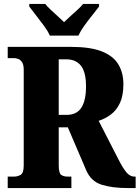

<svg xmlns="http://www.w3.org/2000/svg" viewBox="-20 -951 706 971"><path d="M19 0V-58H53Q69 -58 84.5 -67Q100 -76 100 -115V-598Q100 -624 91.5 -636.5Q83 -649 72 -653Q61 -657 53 -657H19V-714H338Q437 -714 495 -691Q553 -668 578.5 -625.5Q604 -583 604 -525Q604 -468 587 -431Q570 -394 541.5 -372.5Q513 -351 479 -340L580 -143Q603 -98 620.5 -78Q638 -58 659 -58H666V0H624Q547 0 493.5 -17Q440 -34 416 -90L323 -307H277V-115Q277 -76 289 -67Q301 -58 320 -58H341V0ZM317 -370Q368 -370 391.5 -406.5Q415 -443 415 -514Q415 -586 389.5 -618.5Q364 -651 315 -651H277V-370ZM232 -771Q222 -794 202.5 -820.5Q183 -847 162.5 -873Q142 -899 128 -918V-931H209Q218 -919 235.5 -902.5Q253 -886 272 -869Q291 -852 304 -839Q317 -852 336 -869Q355 -886 373 -902.5Q391 -919 400 -931H481V-918Q467 -899 446 -873Q425 -847 406 -820.5Q387 -794 377 -771Z"/></svg>

Font: Noto Serif Hebrew Condensed Black
Style: Regular
Weight: 900
Width: 3
Designer: Monotype Design Team
Foundry: Monotype Imaging Inc.
Version: Version 2.004; ttfautohint (v1.8.4.7-5d5b)